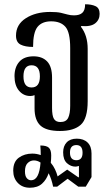

<svg xmlns="http://www.w3.org/2000/svg" viewBox="-20 -614 506 900"><path d="M261 0Q197 0 169.5 -25.5Q142 -51 142 -106V-168Q133 -164 122 -164Q90 -164 69 -189Q48 -214 48 -257Q48 -299 70.5 -324.5Q93 -350 137 -350Q178 -350 201 -326Q224 -302 224 -250V-108Q224 -71 233 -56.5Q242 -42 263 -42Q290 -42 299.5 -61.5Q309 -81 309 -118V-389Q309 -463 286.5 -488.5Q264 -514 220 -514Q177 -514 156 -488Q135 -462 135 -394Q98 -394 76.5 -405Q55 -416 55 -447Q55 -499 101 -528.5Q147 -558 215 -558Q247 -558 265 -554Q283 -550 296.5 -546Q310 -542 327 -542Q353 -542 366 -554Q379 -566 379 -594Q409 -594 428 -585Q447 -576 447 -549Q447 -521 426 -504.5Q405 -488 361 -492L359 -489Q391 -448 391 -385V-140Q391 -58 358.5 -29Q326 0 261 0ZM128 -204Q167 -204 167 -256Q167 -308 128 -308Q90 -308 90 -256Q90 -204 128 -204ZM120 266Q85 266 63.5 243.5Q42 221 42 186Q42 144 68.5 125Q95 106 131 106Q152 106 171 113Q171 92 169 68Q198 68 209 78.5Q220 89 220 115Q220 133 218 149Q230 163 238 180Q246 197 250 213L295 181L347 217H350V165L348 164Q342 167 333 167Q312 167 294 151Q276 135 276 100Q276 71 292.5 53.5Q309 36 340 36Q372 36 390.5 54Q409 72 409 105V216L382 261H347L297 224L248 261H229Q222 226 208 198Q198 228 177 247Q156 266 120 266ZM338 137Q367 137 367 102Q367 66 338 66Q308 66 308 101Q308 137 338 137ZM97 189Q97 211 105.5 221Q114 231 126 231Q164 231 170 148Q155 138 139 138Q122 138 109.5 150.5Q97 163 97 189Z"/></svg>

Font: Noto Serif Thai ExtraCondensed
Style: Regular
Weight: 400
Width: 2
Designer: Monotype Design Team
Foundry: Monotype Imaging Inc.
Version: Version 2.002; ttfautohint (v1.8.4.7-5d5b)